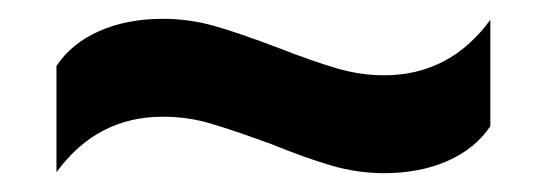

<svg xmlns="http://www.w3.org/2000/svg" viewBox="-20 -447 581 204"><path d="M268 -294Q227 -309 203 -316Q179 -323 153 -323Q83 -323 40 -264V-377Q56 -401 85.5 -414Q115 -427 153 -427Q181 -427 207.5 -419.5Q234 -412 276 -396Q312 -382 337.5 -374.5Q363 -367 388 -367Q458 -367 501 -426V-313Q485 -289 455.5 -276Q426 -263 388 -263Q360 -263 332.5 -271Q305 -279 268 -294Z"/></svg>

Font: Prompt Medium
Style: Regular
Weight: 500
Designer: Katatrad Team
Foundry: CadsonDemak
Version: Version 1.001